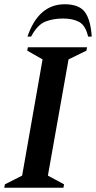

<svg xmlns="http://www.w3.org/2000/svg" viewBox="-27 -882 451 902"><path d="M-7 0 -4 -16 77 -57 173 -603 101 -644 104 -660H382L379 -644L295 -603L198 -57L274 -16L271 0ZM102 -710Q154 -862 277 -862Q345 -862 372 -825Q399 -788 404 -710H387Q375 -762 345.5 -778.5Q316 -795 269 -795Q223 -795 186 -780.5Q149 -766 119 -710Z"/></svg>

Font: Spectral SemiBold
Style: Italic
Weight: 600
Italic angle: -10°
Designer: Jean-Baptiste Levee
Foundry: Production Type
Version: Version 2.001